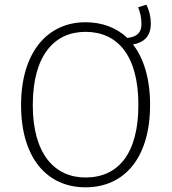

<svg xmlns="http://www.w3.org/2000/svg" viewBox="-20 -789 733 820"><path d="M624 -687C624 -723 615 -750 605 -769L570 -758C578 -738 584 -716 584 -686C584 -651 567 -632 524 -627C477 -671 416 -694 345 -694C183 -694 70 -566 70 -340C70 -113 182 11 345 11C513 11 621 -117 621 -341C621 -453 594 -540 548 -599C597 -608 624 -636 624 -687ZM345 -31C212 -31 120 -133 120 -340C120 -551 211 -653 345 -653C482 -653 571 -552 571 -341C571 -133 485 -31 345 -31Z"/></svg>

Font: Fira Sans ExtraLight
Style: Regular
Weight: 200
Designer: bBox Type GmbH & Carrois Corporate GbR & Edenspiekermann AG
Foundry: bBox Type GmbH & Carrois Corporate GbR & Edenspiekermann AG
Version: Version 4.300;PS 004.300;hotconv 1.0.88;makeotf.lib2.5.64775